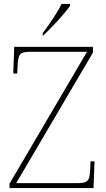

<svg xmlns="http://www.w3.org/2000/svg" viewBox="-20 -951 538 971"><path d="M28 0V-22L420 -689H130Q91 -689 81 -675Q71 -661 69 -620L67 -579H47L52 -714H450V-685L62 -25H375Q401 -25 413.5 -31Q426 -37 430.5 -51.5Q435 -66 436 -93L438 -135H458L453 0ZM196 -784Q211 -803 229 -829Q247 -855 264 -882Q281 -909 291 -931H334V-921Q325 -908 308.5 -888Q292 -868 272 -846Q252 -824 232.5 -804.5Q213 -785 198 -771H196Z"/></svg>

Font: Noto Serif Thai Thin
Style: Regular
Weight: 250
Version: Version 2.001